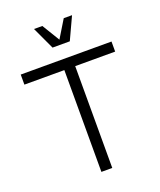

<svg xmlns="http://www.w3.org/2000/svg" viewBox="-165 -1027 941 1129"><g transform="rotate(-20 305.0 -462.5)"><path d="M271 0H339V-637H589V-700H21V-637H271ZM251 -785H359L424 -925H372L305 -815L238 -925H186Z"/></g></svg>

Font: Uncut Sans Book
Style: Regular
Weight: 350
Designer: Kasper Nordkvist
Foundry: UNCUT.wtf
Version: Version 1.304;Glyphs 3.2 (3246)